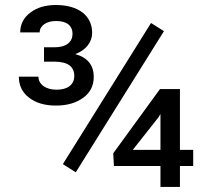

<svg xmlns="http://www.w3.org/2000/svg" viewBox="-20 -736 818 756"><path d="M688.5 -385.3H609.9L425.8 -132.3L428.7 -82.5H611.8V0H688.5V-82.5H740.7V-146H688.5ZM603.5 -273.4 611.8 -287.1V-146H502.9ZM153.3 -493.2H196.3C247.1 -492.7 272.5 -473.6 272.5 -437C272.5 -403.8 248 -382.8 202.6 -382.8C159.2 -382.8 131.3 -404.8 131.3 -434.1H54.2C54.2 -399.4 67.9 -371.6 94.7 -351.1C121.6 -330.6 156.7 -320.3 199.7 -320.3C244.1 -320.3 279.8 -330.6 307.6 -351.1C335.4 -371.1 349.1 -398.4 349.1 -433.1C349.1 -479.5 324.7 -509.8 276.4 -522.9C319.3 -539.1 342.8 -570.8 342.8 -606.4C342.8 -674.3 289.1 -716.3 199.7 -716.3C159.2 -716.3 126 -706.5 99.6 -686.5C72.8 -666.5 59.6 -640.1 59.6 -608.4H136.2C136.2 -635.3 163.6 -653.3 200.7 -653.3C246.1 -653.3 265.6 -632.3 265.6 -603C265.6 -571.8 242.7 -549.8 194.3 -549.8H153.3ZM625.5 -613.3 574.7 -645.5 227.5 -89.8 278.3 -57.6Z"/></svg>

Font: Shabnam
Style: Regular
Weight: 400
Foundry: DejaVu fonts team - Redesigned by Saber Rastikerdar - Based on Vazir font
Version: Version 5.0.1